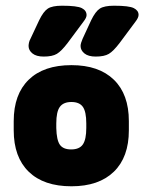

<svg xmlns="http://www.w3.org/2000/svg" viewBox="-20 -641 505 672"><path d="M28 -217V-185Q28 -91 80.5 -40Q133 11 230 11Q326 11 378.5 -40Q431 -91 431 -185V-217Q431 -311 378.5 -362Q326 -413 230 -413Q133 -413 80.5 -362Q28 -311 28 -217ZM282 -209V-193Q282 -153 270 -135.5Q258 -118 229 -118Q201 -118 189.5 -134.5Q178 -151 177 -193V-209Q177 -250 189.5 -267Q202 -284 230 -284Q258 -284 270 -267Q282 -250 282 -209ZM197 -621Q163 -621 147.5 -611Q132 -601 117 -570L87 -506Q83 -499 81.5 -492Q80 -485 80 -480Q80 -465 93.5 -454Q107 -443 133 -443Q163 -443 179 -452.5Q195 -462 217 -491L272 -565Q283 -579 283 -588Q283 -604 266.5 -612.5Q250 -621 197 -621ZM379 -621Q345 -621 329.5 -611Q314 -601 299 -570L269 -505Q266 -498 264 -491.5Q262 -485 262 -480Q262 -465 275.5 -454Q289 -443 315 -443Q345 -443 361 -452.5Q377 -462 399 -491L454 -565Q465 -579 465 -589Q465 -604 448.5 -612.5Q432 -621 379 -621Z"/></svg>

Font: Beiruti Black
Style: Regular
Weight: 900
Designer: Arlette Boutros
Foundry: Boutros
Version: Version 1.41